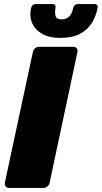

<svg xmlns="http://www.w3.org/2000/svg" viewBox="-20 -932 505 952"><path d="M25 0Q15 0 8.5 -7.5Q2 -15 4 -26L143 -674Q145 -685 154 -692.5Q163 -700 174 -700H343Q354 -700 360 -692.5Q366 -685 364 -674L226 -26Q224 -15 215 -7.5Q206 0 195 0ZM277 -744Q225 -744 189.5 -764Q154 -784 139.5 -817.5Q125 -851 134 -893Q136 -901 142 -906.5Q148 -912 157 -912H240Q249 -912 253 -906.5Q257 -901 255 -893Q251 -870 255.5 -853Q260 -836 286 -836Q312 -836 325.5 -853Q339 -870 343 -893Q345 -901 351 -906.5Q357 -912 366 -912H449Q458 -912 462 -906.5Q466 -901 464 -893Q456 -851 435 -817.5Q414 -784 376 -764Q338 -744 277 -744Z"/></svg>

Font: Rubik ExtraBold
Style: Italic
Weight: 800
Italic angle: -12°
Designer: Hubert and Fischer
Foundry: Hubert and Fischer
Version: Version 2.300;gftools[0.9.30]